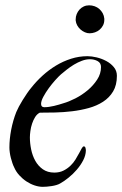

<svg xmlns="http://www.w3.org/2000/svg" viewBox="-20 -703 469 737"><path d="M137.7 -304.2Q137.7 -291.5 149.9 -291.5Q167 -291.5 187.3 -296.4Q207.5 -301.3 223.1 -306.6Q244.1 -312.5 269.5 -325.4Q294.9 -338.4 316.7 -356.7Q338.4 -375 353 -397.5Q367.7 -419.9 367.7 -445.8Q367.7 -461.4 354.7 -468.5Q341.8 -475.6 325.2 -475.6Q310.1 -475.6 294.4 -469.7Q278.8 -463.9 264.2 -455.1Q249.5 -446.3 236.6 -436Q223.6 -425.8 213.9 -417.5Q205.1 -409.7 192.1 -395.3Q179.2 -380.9 167.2 -364.5Q155.3 -348.1 146.5 -331.8Q137.7 -315.4 137.7 -304.2ZM132.8 -270.5Q122.6 -265.6 115.2 -254.2Q107.9 -242.7 103.3 -228.8Q98.6 -214.8 96.7 -200.4Q94.7 -186 94.7 -175.8Q94.7 -153.3 99.6 -129.4Q104.5 -105.5 115.5 -85.7Q126.5 -65.9 144.5 -53.2Q162.6 -40.5 188.5 -40.5Q208.5 -40.5 223.6 -48.1Q238.8 -55.7 250.2 -66.7Q261.7 -77.6 269.8 -90.8Q277.8 -104 283.7 -115Q289.6 -126 293.7 -133.5Q297.9 -141.1 301.8 -141.1Q306.2 -141.1 307.9 -136Q309.6 -130.9 309.6 -125Q309.1 -106.4 299.3 -87.6Q289.6 -68.8 274.9 -51.8Q260.3 -34.7 242.9 -20.8Q225.6 -6.8 210.4 1.5Q204.6 4.9 196.3 7.3Q188 9.8 178.7 11.2Q169.4 12.7 160.4 13.4Q151.4 14.2 144.5 14.2Q129.4 14.2 113 8.8Q96.7 3.4 81.5 -6.6Q66.4 -16.6 54 -30.3Q41.5 -43.9 34.2 -61Q30.8 -67.4 27.6 -76.9Q24.4 -86.4 21.7 -96.7Q19 -106.9 17.6 -117.4Q16.1 -127.9 16.1 -136.7Q16.1 -168.9 22.9 -204.8Q29.8 -240.7 42.5 -272.9Q46.4 -282.2 52.7 -294.2Q59.1 -306.2 67.1 -319.1Q75.2 -332 84 -345Q92.8 -357.9 101.6 -368.2Q120.1 -391.6 143.8 -413.1Q167.5 -434.6 194.8 -451.2Q222.2 -467.8 252.7 -477.5Q283.2 -487.3 315.9 -487.3Q331.5 -487.3 351.1 -482.7Q370.6 -478 387.9 -468.8Q405.3 -459.5 417 -445.3Q428.7 -431.2 428.7 -412.1Q428.7 -376.5 414.3 -352.3Q399.9 -328.1 375.7 -312.5Q351.6 -296.9 320.6 -288.3Q289.6 -279.8 256.8 -275.9Q224.1 -272 191.7 -271.2Q159.2 -270.5 132.8 -270.5ZM270.5 -628.9Q270.5 -639.2 274.4 -648.9Q278.3 -658.7 285.2 -666.3Q292 -673.8 301.5 -678.2Q311 -682.6 322.3 -682.6Q333 -682.6 343.3 -679Q353.5 -675.3 361.3 -668.5Q369.1 -661.6 374.3 -652.1Q379.4 -642.6 380.4 -631.3V-627.4Q380.4 -615.2 375.5 -605.7Q370.6 -596.2 362.8 -589.4Q355 -582.5 344.7 -578.9Q334.5 -575.2 323.7 -575.2Q314.9 -575.2 305.9 -579.1Q296.9 -583 289.3 -589.6Q281.7 -596.2 276.6 -605.2Q271.5 -614.3 270.5 -624.5Z"/></svg>

Font: IM FELL French Canon
Style: Italic
Weight: 400
Italic angle: -17°
Designer: Igino Marini
Foundry: Igino Marini
Version: 3.00